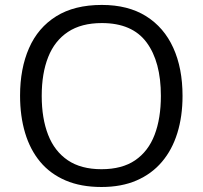

<svg xmlns="http://www.w3.org/2000/svg" viewBox="-20 -745 818 775"><path d="M716.8 -357.9Q716.8 -275.4 695.8 -207.8Q674.8 -140.1 633.5 -91.6Q592.3 -43 531.2 -16.6Q470.2 9.8 389.6 9.8Q306.6 9.8 244.9 -16.6Q183.1 -43 142.3 -91.8Q101.6 -140.6 81.3 -208.5Q61 -276.4 61 -358.9Q61 -468.3 97.2 -550.8Q133.3 -633.3 206.8 -679.2Q280.3 -725.1 391.1 -725.1Q497.1 -725.1 569.6 -679.7Q642.1 -634.3 679.4 -552Q716.8 -469.7 716.8 -357.9ZM148.4 -357.9Q148.4 -267.1 174.3 -200.7Q200.2 -134.3 253.7 -98.1Q307.1 -62 389.6 -62Q472.7 -62 525.6 -98.1Q578.6 -134.3 604 -200.7Q629.4 -267.1 629.4 -357.9Q629.4 -496.1 571.5 -574Q513.7 -651.9 391.1 -651.9Q308.1 -651.9 254.4 -616.2Q200.7 -580.6 174.6 -514.9Q148.4 -449.2 148.4 -357.9Z"/></svg>

Font: Wonky
Style: Regular
Weight: 400
Designer: Monotype Design Team
Foundry: Monotype Imaging Inc.
Version: Version 3.000